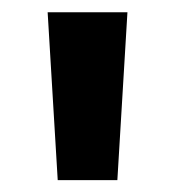

<svg xmlns="http://www.w3.org/2000/svg" viewBox="-20 -725 291 320"><path d="M76.2 -424.8 59.4 -704.6H192.4L175.6 -424.8Z"/></svg>

Font: Red Hat Display
Style: Regular
Weight: 300
Designer: Pentagram, MCKL
Foundry: Pentagram, MCKL
Version: Version 1.023